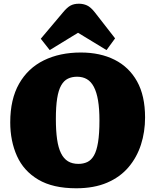

<svg xmlns="http://www.w3.org/2000/svg" viewBox="-20 -997 834 1031"><path d="M389 14Q264 14 185.5 -32.5Q107 -79 71 -159.5Q35 -240 35 -340Q35 -464 82.5 -547.5Q130 -631 215.5 -673Q301 -715 414 -715Q518 -715 595.5 -676Q673 -637 716 -560Q759 -483 759 -366Q759 -289 737 -220.5Q715 -152 670 -99Q625 -46 555 -16Q485 14 389 14ZM401 -117Q428 -117 449 -127Q470 -137 484.5 -162Q499 -187 506.5 -233Q514 -279 514 -350Q514 -413 506.5 -457.5Q499 -502 484 -530.5Q469 -559 446.5 -572Q424 -585 394 -585Q366 -585 344.5 -574.5Q323 -564 308.5 -538.5Q294 -513 287 -469Q280 -425 280 -358Q280 -295 286.5 -249.5Q293 -204 307.5 -174.5Q322 -145 345 -131Q368 -117 401 -117ZM247 -728 199 -789 317 -929Q340 -957 358.5 -967Q377 -977 404 -977Q427 -977 447 -968Q467 -959 489 -931L598 -791L552 -728L399 -821Z"/></svg>

Font: Literata Black
Style: Regular
Weight: 900
Designer: Latin by Veronika Burian and Jose Scaglione. Greek by Irene Vlachou. Cyrillic by Vera Evstafieva.
Foundry: TypeTogether
Version: Version 3.103;gftools[0.9.29]